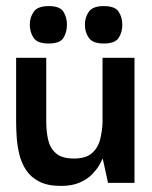

<svg xmlns="http://www.w3.org/2000/svg" viewBox="-20 -601 501 631"><path d="M180 10Q137 10 109.5 -4Q82 -18 66.5 -41Q51 -64 44 -92Q37 -120 35 -148.5Q33 -177 33 -201V-411H132V-201Q132 -170 138 -142.5Q144 -115 163.5 -97.5Q183 -80 223 -80Q262 -80 282 -97.5Q302 -115 309 -142.5Q316 -170 317 -198V-411H422V0H335L318 -78H316Q314 -72 306 -58Q298 -44 282.5 -28Q267 -12 242 -1Q217 10 180 10ZM140 -458Q103 -458 90.5 -476.5Q78 -495 78 -520Q78 -544 91 -562.5Q104 -581 140 -581Q177 -581 188.5 -562.5Q200 -544 200 -520Q200 -495 188.5 -476.5Q177 -458 140 -458ZM321 -458Q285 -458 272 -476.5Q259 -495 259 -520Q259 -544 272 -562.5Q285 -581 321 -581Q358 -581 370 -562.5Q382 -544 382 -520Q382 -495 370 -476.5Q358 -458 321 -458Z"/></svg>

Font: Darker Grotesque
Style: Bold
Weight: 700
Designer: Gabriel Lam
Foundry: TypeRant
Version: Version 1.000;gftools[0.9.28]